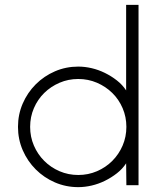

<svg xmlns="http://www.w3.org/2000/svg" viewBox="-20 -776 685 790"><path d="M302 -6Q251 -6 206 -25.5Q161 -45 127 -79Q93 -113 73.5 -158Q54 -203 54 -254Q54 -305 73.5 -350Q93 -395 127 -429Q161 -463 206 -482.5Q251 -502 302 -502Q329 -502 357 -495.5Q385 -489 411.5 -476Q438 -463 461 -445Q484 -427 499 -404V-756H550V-14H500L499 -104Q484 -81 461 -63Q438 -45 411.5 -32Q385 -19 357 -12.5Q329 -6 302 -6ZM379 -435.5Q343 -451 302 -451Q261 -451 225 -435.5Q189 -420 162 -393.5Q135 -367 119.5 -331Q104 -295 104 -254Q104 -213 119.5 -177Q135 -141 162 -114Q189 -87 225 -71.5Q261 -56 302 -56Q343 -56 379 -71.5Q415 -87 442 -114Q469 -141 484.5 -177Q500 -213 500 -254Q500 -295 484.5 -331Q469 -367 442 -393.5Q415 -420 379 -435.5Z"/></svg>

Font: Leon Sans
Style: Light
Weight: 300
Designer: Jongmin Kim
Version: Version 1.2